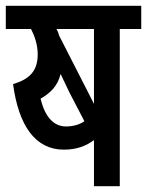

<svg xmlns="http://www.w3.org/2000/svg" viewBox="-20 -642 507 662"><path d="M393 -542H467V-622H0V-542H87C99 -519 110 -488 110 -455C110 -397 82 -369 25 -352C44 -210 101 -126 200 -126C245 -126 277 -139 304 -159V0H393ZM304 -542V-284L184 -519C182 -527 179 -535 175 -542ZM220 -322 271 -224C255 -213 234 -206 207 -206C167 -206 135 -237 120 -302C154 -321 179 -346 189 -387C201 -361 213 -337 220 -322Z"/></svg>

Font: Noto Sans Devanagari UI ExtraCondensed Medium
Style: Regular
Weight: 500
Width: 2
Designer: Jelle Bosma - Monotype Design Team
Foundry: Monotype Imaging Inc.
Version: Version 2.003